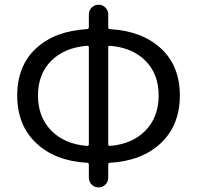

<svg xmlns="http://www.w3.org/2000/svg" viewBox="-20 -778 843 822"><path d="M450.2 -582Q443.4 -583 443.4 -575.2V-160.2Q443.4 -153.3 450.2 -153.3Q546.9 -161.1 603 -219.2Q659.2 -277.3 659.2 -369.1Q659.2 -460.9 603 -517.6Q546.9 -574.2 450.2 -582ZM352.5 -153.3Q360.4 -153.3 360.4 -160.2V-575.2Q360.4 -583 352.5 -582Q255.9 -574.2 199.2 -517.6Q142.6 -460.9 142.6 -369.1Q142.6 -277.3 199.2 -219.2Q255.9 -161.1 352.5 -153.3ZM443.4 -716.8V-661.1Q443.4 -654.3 450.2 -653.3Q587.9 -645.5 668.9 -570.8Q750 -496.1 750 -369.1Q750 -242.2 668.9 -165.5Q587.9 -88.9 450.2 -81.1Q443.4 -81.1 443.4 -73.2V-17.6Q443.4 0 431.2 12.2Q418.9 24.4 401.9 24.4Q384.8 24.4 372.6 12.2Q360.4 0 360.4 -17.6V-73.2Q360.4 -81.1 352.5 -81.1Q215.8 -88.9 134.8 -165.5Q53.7 -242.2 53.7 -369.1Q53.7 -496.1 134.3 -570.8Q214.8 -645.5 352.5 -653.3Q360.4 -654.3 360.4 -661.1V-716.8Q360.4 -733.4 372.6 -745.6Q384.8 -757.8 401.9 -757.8Q418.9 -757.8 431.2 -745.6Q443.4 -733.4 443.4 -716.8Z"/></svg>

Font: Gen Jyuu Gothic P Regular
Style: Regular
Weight: 400
Designer: [Source Han Sans]
Ryoko NISHIZUKA  (kana & ideographs); Paul D. Hunt (Latin, Greek & Cyrillic); Wenlong ZHANG  (bopomofo
Version: Version 1.002.20150607